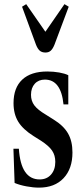

<svg xmlns="http://www.w3.org/2000/svg" viewBox="-20 -870 396 901"><path d="M163 10.5Q136 10.5 104 4.5Q72 -1.5 48.5 -11.5L43 -172H68.5Q78 -28 166 -28Q199.5 -28 219.5 -50.8Q239.5 -73.5 239.5 -110.5Q239.5 -141 224.5 -163.2Q209.5 -185.5 172.5 -209.5L137.5 -231.5Q87.5 -263 65.5 -299Q43.5 -335 43.5 -386Q43.5 -458 84.2 -496.2Q125 -534.5 202 -534.5Q231 -534.5 257.8 -529.8Q284.5 -525 300.5 -517V-380H278Q266.5 -496.5 190.5 -496.5Q161 -496.5 143.2 -477Q125.5 -457.5 125.5 -425Q125.5 -396.5 141.2 -375.5Q157 -354.5 195 -332L231.5 -309Q278 -280.5 299 -244.2Q320 -208 320 -154.5Q320 -78 278.2 -33.8Q236.5 10.5 163 10.5ZM193.5 -623.5Q176.5 -623.5 166.5 -632.2Q156.5 -641 149 -660L83.5 -838.5L103 -850.5L193 -721L282.5 -850.5L302.5 -838.5L235.5 -660Q227.5 -640.5 218 -632Q208.5 -623.5 193.5 -623.5Z"/></svg>

Font: Libre Caslon Condensed Medium
Style: Regular
Weight: 500
Designer: Pablo Impallari, Rodrigo Fuenzalida, Katja Schimmel, Ertekin Erdin
Foundry: Pablo Impallari, Rodrigo Fuenzalida
Version: Version 2.000; ttfautohint (v1.8.4.7-5d5b);gftools[0.9.33]